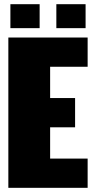

<svg xmlns="http://www.w3.org/2000/svg" viewBox="-20 -900 450 920"><path d="M29.8 -765.1V-879.9H169.9V-765.1ZM250 -765.1V-879.9H390.1V-765.1ZM20 -720.2H399.9V-580.1H220.2V-430.2H339.8V-290H220.2V-140.1H399.9V0H20Z"/></svg>

Font: Mikodacs
Style: Regular
Weight: 400
Designer: gluk (gluksza@wp.pl)
Foundry: gluk (gluksza@wp.pl)
Version: Version 0.28